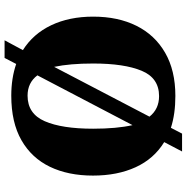

<svg xmlns="http://www.w3.org/2000/svg" viewBox="-8 -788 835 860"><g transform="rotate(-90 410.0 -357.5)"><path d="M204 -40Q129 -86 91.5 -168Q54 -250 54 -359Q54 -470 93.5 -552Q133 -634 212.5 -679.5Q292 -725 412 -725Q451 -725 486.5 -719.5Q522 -714 554 -703L581 -755H660L616 -673Q689 -627 727.5 -546Q766 -465 766 -358Q766 -247 725 -164.5Q684 -82 604.5 -36Q525 10 411 10Q370 10 334.5 5Q299 0 268 -10L242 40H162ZM503 -608Q470 -652 412 -652Q331 -652 297.5 -575Q264 -498 264 -358Q264 -306 268 -261.5Q272 -217 280 -182ZM410 -63Q491 -63 523.5 -141Q556 -219 556 -358Q556 -463 541 -533L318 -106Q352 -63 410 -63Z"/></g></svg>

Font: Noto Serif Ethiopic Black
Style: Regular
Weight: 900
Designer: Monotype Design Team
Foundry: Monotype Imaging Inc.
Version: Version 2.102; ttfautohint (v1.8.4.7-5d5b)